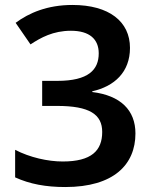

<svg xmlns="http://www.w3.org/2000/svg" viewBox="-20 -744 612 774"><path d="M504 -551C504 -657 420 -724 272 -724C171 -724 97 -692 43 -652L103 -565C144 -592 194 -620 266 -620C341 -620 378 -586 378 -529C378 -463 337 -418 211 -418H150V-317H210C341 -317 392 -283 392 -212C392 -137 349 -93 233 -93C173 -93 101 -109 41 -140V-29C100 -2 165 10 243 10C439 10 526 -81 526 -206C526 -300 466 -359 352 -373V-376C441 -396 504 -453 504 -551Z"/></svg>

Font: Noto Sans Bamum SemiBold
Style: Regular
Weight: 600
Designer: Monotype Design Team
Foundry: Monotype Imaging Inc.
Version: Version 2.002